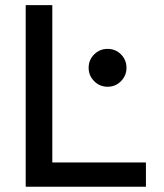

<svg xmlns="http://www.w3.org/2000/svg" viewBox="-20 -713 626 733"><path d="M78.1 0V-693.4H179.7V0ZM78.1 0V-92.8H537.1V0ZM390.6 -381.8Q360.8 -381.8 339.6 -403.1Q318.4 -424.3 318.4 -454.1Q318.4 -484.4 339.6 -505.4Q360.8 -526.4 390.6 -526.4Q420.9 -526.4 441.9 -505.4Q462.9 -484.4 462.9 -454.1Q462.9 -424.3 441.9 -403.1Q420.9 -381.8 390.6 -381.8Z"/></svg>

Font: Cascadia Code
Style: Regular
Weight: 400
Designer: Aaron Bell
Foundry: Saja Typeworks
Version: Version 2404.023